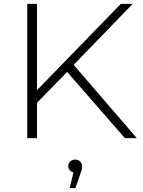

<svg xmlns="http://www.w3.org/2000/svg" viewBox="-20 -720 743 1001"><path d="M330 -345 173 -184V0H122V-700H173V-250L610 -700H672L364 -382L693 0H631ZM408 146Q408 164 399 186L373 261H343L363 179Q351 176 343.5 167Q336 158 336 146Q336 132 346 122Q356 112 372 112Q388 112 398 122.5Q408 133 408 146Z"/></svg>

Font: Montserrat Alternates Light
Style: Regular
Weight: 300
Designer: Julieta Ulanovsky
Foundry: Julieta Ulanovsky
Version: Version 7.200